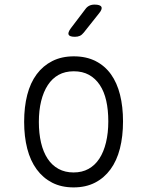

<svg xmlns="http://www.w3.org/2000/svg" viewBox="-20 -805 640 835"><path d="M300 10Q247 10 207 -10.5Q167 -31 139.5 -68.5Q112 -106 98.5 -158.5Q85 -211 85 -275Q85 -340 98.5 -392.5Q112 -445 139.5 -482Q167 -519 207.5 -539.5Q248 -560 301 -560Q355 -560 395.5 -539.5Q436 -519 462.5 -482Q489 -445 502 -393Q515 -341 515 -277Q515 -212 501.5 -159Q488 -106 460.5 -68.5Q433 -31 393 -10.5Q353 10 300 10ZM300 -55Q337 -55 365 -70.5Q393 -86 412 -115Q431 -144 441 -185.5Q451 -227 451 -277Q451 -327 442 -367Q433 -407 414 -435.5Q395 -464 367 -479.5Q339 -495 301 -495Q263 -495 235 -479.5Q207 -464 188 -435Q169 -406 159 -365.5Q149 -325 149 -275Q149 -225 158.5 -184.5Q168 -144 187 -115Q206 -86 234.5 -70.5Q263 -55 300 -55ZM344 -663Q336 -653 327 -649Q318 -645 306 -645Q283 -645 278.5 -654Q274 -663 288 -682L351 -765Q358 -775 368 -780Q378 -785 391 -785Q416 -785 421 -775Q426 -765 410 -746Z"/></svg>

Font: Maple Mono ExtraLight
Style: Regular
Weight: 275
Monospace: yes
Designer: subframe7536
Version: Version 7.000